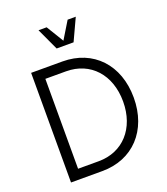

<svg xmlns="http://www.w3.org/2000/svg" viewBox="-163 -1038 1003 1152"><g transform="rotate(-20 338.0 -462.5)"><path d="M90 0H290C486 0 618 -141 618 -350C618 -560 486 -700 290 -700H90ZM290 -63H158V-637H290C445 -637 550 -522 550 -350C550 -179 445 -63 290 -63ZM284 -785H392L457 -925H405L338 -815L271 -925H219Z"/></g></svg>

Font: Uncut Sans Book
Style: Regular
Weight: 350
Designer: Kasper Nordkvist
Foundry: UNCUT.wtf
Version: Version 1.304;Glyphs 3.2 (3246)